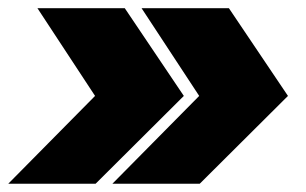

<svg xmlns="http://www.w3.org/2000/svg" viewBox="-32 -520 749 470"><path d="M-11.7 -70.3 200.7 -285.2 59.6 -500H273.4L418 -285.2L202.1 -70.3ZM243.2 -70.3 455.6 -285.2 314.5 -500H528.3L672.9 -285.2L457 -70.3Z"/></svg>

Font: Inter Display Black
Style: Italic
Weight: 900
Italic angle: -9.39999°
Designer: Rasmus Andersson
Foundry: rsms
Version: Version 4.000;git-a52131595